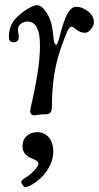

<svg xmlns="http://www.w3.org/2000/svg" viewBox="-20 -450 389 755"><path d="M280.3 -423.3Q303.7 -423.3 326.4 -405.3Q349.1 -387.2 349.1 -362.8Q349.1 -349.6 338.1 -335.4Q327.1 -321.3 314.5 -321.3Q300.3 -321.3 290.3 -327.1Q280.3 -333 273.4 -339.1Q266.6 -345.2 261.2 -345.2Q252.9 -345.2 243.9 -325.2Q234.9 -305.2 217.8 -255.9Q184.1 -159.2 184.1 -29.3Q184.1 -16.1 179 -8.1Q173.8 0 157.7 -0.5Q147.5 -1 133.3 1.2Q119.1 3.4 116.2 3.4Q108.4 3.9 103.5 -0.7Q98.6 -5.4 98.6 -12.2Q98.6 -19.5 108.4 -61.3Q118.2 -103 127.7 -162.6Q137.2 -222.2 137.2 -272Q137.2 -365.2 87.9 -365.2Q72.8 -365.2 61.8 -356.4Q50.8 -347.7 50.8 -335Q50.8 -328.1 52.2 -319.1Q53.7 -310.1 53.7 -304.2Q53.7 -283.7 34.2 -283.7Q15.1 -283.7 15.1 -303.7Q15.1 -348.1 40 -375.5Q60.5 -397.9 86.4 -413.8Q112.3 -429.7 125.5 -429.7Q144.5 -429.7 165.5 -396.5Q173.3 -384.8 178.7 -367.7Q184.1 -350.6 185.8 -338.6Q187.5 -326.7 189.5 -310.1Q191.4 -293.5 191.4 -292Q194.3 -273.9 201.7 -273.9Q204.6 -273.9 210.4 -291Q217.8 -320.3 222.7 -337.2Q227.5 -354 236.6 -377.2Q245.6 -400.4 256.3 -411.9Q267.1 -423.3 280.3 -423.3ZM64 265.6Q64 257.8 84 246.1Q96.7 238.8 113.8 221.2Q130.9 203.6 130.9 193.4Q130.9 186.5 121.1 180.7Q111.3 174.8 99.6 170.4Q87.9 166 78.1 154.3Q68.4 142.6 68.4 125Q68.4 100.1 84.7 85Q101.1 69.8 127 69.8Q153.8 69.8 171.6 89.8Q189.5 109.9 189.5 146.5Q189.5 174.3 176 201.4Q162.6 228.5 144.3 246.1Q126 263.7 107.9 274.7Q89.8 285.6 79.1 285.6Q74.7 285.6 69.3 278.3Q64 271 64 265.6Z"/></svg>

Font: Cooper*
Style: Italic
Weight: 400
Italic angle: -7°
Designer: Owen Earl
Foundry: indestructible type*
Version: Version 0.001